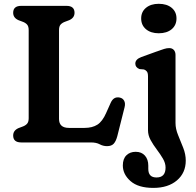

<svg xmlns="http://www.w3.org/2000/svg" viewBox="-20 -730 1002 984"><path d="M334.5 -626.5 314.5 -619Q300 -614 291.2 -604.8Q282.5 -595.5 282.5 -576V-120.5Q282.5 -74.5 333.5 -74.5H413.5Q453 -74.5 479 -91Q505 -107.5 524 -151L547.5 -203.5Q562.5 -236.5 593.5 -230Q609 -227 616.2 -213.8Q623.5 -200.5 618.5 -180.5L581 -31.5Q574 -5.5 562.5 6.8Q551 19 528.5 19Q508.5 19 491 9.5Q473.5 0 445.5 0H89Q47.5 0 47.5 -35.5Q47.5 -61.5 75 -73.5L95 -81Q109.5 -86 118.2 -95.2Q127 -104.5 127 -124V-576Q127 -595.5 118.2 -604.8Q109.5 -614 95 -619L75 -626.5Q47.5 -638.5 47.5 -664.5Q47.5 -700 89 -700H320.5Q362 -700 362 -664.5Q362 -638.5 334.5 -626.5ZM793.5 -559.5Q753 -559.5 728.2 -580.2Q703.5 -601 703.5 -635.5Q703.5 -669.5 728.2 -690Q753 -710.5 793.5 -710.5Q835 -710.5 859.8 -690Q884.5 -669.5 884.5 -635.5Q884.5 -601 859.8 -580.2Q835 -559.5 793.5 -559.5ZM879.5 -99.5Q879.5 -69.5 892.8 -37.5Q906 -5.5 919 27.5Q932 60.5 932 93Q932 156 886.8 194.5Q841.5 233 766 233Q688.5 233 649 198.2Q609.5 163.5 609.5 118Q609.5 84 627.8 66Q646 48 675.5 48Q705.5 48 722.8 67.5Q740 87 740 119V135.5Q740 180 782.5 179.5Q828.5 179.5 828.5 128.5Q828.5 106 815 83Q801.5 60 783.5 36.2Q765.5 12.5 752 -12Q738.5 -36.5 738.5 -62.5V-338Q738.5 -356 733 -363.2Q727.5 -370.5 718 -374L695 -376Q673.5 -384.5 673.5 -404Q673.5 -426 704 -437.5L789.5 -468.5Q808 -475 821.2 -479.2Q834.5 -483.5 847.5 -483.5Q862.5 -483.5 871 -473.8Q879.5 -464 879.5 -448.5Z"/></svg>

Font: Fraunces 9pt SuperSoft SemiBold
Style: Regular
Weight: 600
Version: Version 1.000;[0bf87f6ff]